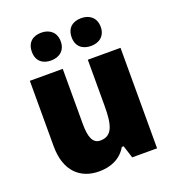

<svg xmlns="http://www.w3.org/2000/svg" viewBox="-140 -875 898 993"><g transform="rotate(-20 309.0 -378.5)"><path d="M120 -690C120 -639 153 -614 199 -614C244 -614 279 -640 279 -690C279 -741 244 -767 199 -767C153 -767 120 -742 120 -690ZM339 -690C339 -640 372 -614 419 -614C464 -614 499 -640 499 -690C499 -741 464 -767 419 -767C372 -767 339 -742 339 -690ZM558 -553H378V-300C378 -197 364 -138 297 -138C256 -138 240 -176 240 -249V-553H59V-193C59 -56 133 10 237 10C302 10 357 -14 389 -69H399L421 0H558Z"/></g></svg>

Font: Noto Sans Devanagari SemiCondensed Black
Style: Regular
Weight: 900
Width: 4
Designer: Jelle Bosma - Monotype Design Team
Foundry: Monotype Imaging Inc.
Version: Version 2.004